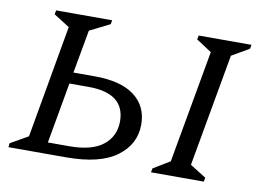

<svg xmlns="http://www.w3.org/2000/svg" viewBox="-65 -656 1018 752"><g transform="rotate(10 444.0 -280.0)"><path d="M101 -560H324L321 -544L241 -504L210 -332H295Q399 -332 453 -291Q507 -250 507 -177Q507 -99 440.5 -49.5Q374 0 239 0H10L12 -16L82 -56L161 -504L98 -544ZM159 -45H244Q334 -45 378.5 -80.5Q423 -116 423 -176Q422 -287 278 -287H202ZM577 0 580 -16 646 -56 726 -504 665 -544 668 -560H878L875 -544L806 -504L726 -56L790 -16L787 0Z"/></g></svg>

Font: Spectral SC
Style: Italic
Weight: 400
Italic angle: -10°
Designer: Jean-Baptiste Levee
Foundry: Production Type
Version: Version 2.001